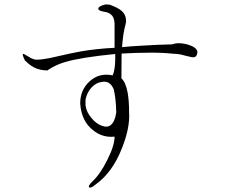

<svg xmlns="http://www.w3.org/2000/svg" viewBox="-20 -825 1040 878"><path d="M481.4 -803.7 462.9 -804.7Q432.6 -797.9 429.7 -787.1Q426.8 -776.4 455.1 -771.5Q480.5 -768.6 493.2 -752.9Q502.9 -740.2 503.9 -717.8V-606.4Q422.9 -602.5 348.6 -589.8Q306.6 -582 243.2 -567.4Q202.1 -557.6 184.6 -555.7Q158.2 -550.8 139.6 -552.7Q131.8 -554.7 121.1 -559.6Q115.2 -562.5 104.5 -569.3Q87.9 -580.1 85 -578.1Q81.1 -575.2 93.8 -548.8Q114.3 -528.3 133.8 -517.6Q161.1 -502.9 198.2 -502.9L199.2 -504.9Q234.4 -528.3 276.4 -541Q348.6 -562.5 506.8 -578.1Q507.8 -554.7 505.9 -530.3Q502.9 -496.1 495.1 -480.5Q432.6 -493.2 388.7 -452.1Q346.7 -413.1 346.7 -351.6Q352.5 -271.5 404.3 -230.5Q448.2 -194.3 503.9 -200.2Q503.9 -159.2 470.7 -93.8Q438.5 -28.3 401.4 5.9Q381.8 25.4 387.7 31.2Q393.6 38.1 416 19.5Q494.1 -35.2 538.1 -148.4Q575.2 -242.2 570.3 -311.5Q570.3 -366.2 563.5 -402.3Q554.7 -449.2 535.2 -466.8L536.1 -580.1Q605.5 -584 658.2 -584Q718.8 -585 774.4 -579.1Q788.1 -579.1 804.7 -576.2Q815.4 -574.2 832 -569.3Q859.4 -561.5 868.2 -563.5Q881.8 -566.4 882.8 -588.9Q877.9 -610.4 835.9 -622.1Q794.9 -632.8 767.6 -622.1Q705.1 -621.1 628.9 -616.2Q574.2 -613.3 538.1 -609.4Q541 -645.5 544.9 -671.9Q548.8 -693.4 555.7 -720.7Q559.6 -753.9 537.1 -774.4Q521.5 -789.1 481.4 -803.7ZM371.1 -342.8V-369.1Q377.9 -403.3 399.4 -425.8Q419.9 -447.3 445.3 -450.2Q482.4 -458 500 -417Q509.8 -377.9 511.7 -311.5Q505.9 -269.5 487.3 -253.9Q471.7 -240.2 445.3 -250Q418.9 -259.8 398.4 -285.2Q375 -312.5 371.1 -342.8Z"/></svg>

Font: Batang
Style: Regular
Weight: 400
Version: Version 2.21